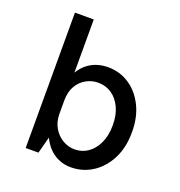

<svg xmlns="http://www.w3.org/2000/svg" viewBox="-127 -792 855 911"><g transform="rotate(20 301.0 -336.0)"><path d="M329 13Q282 13 243.8 -12.2Q205.5 -37.5 182.8 -87Q160 -136.5 160 -208.5H192.5Q192.5 -166.5 210.8 -136Q229 -105.5 257.5 -89.2Q286 -73 317 -73Q354 -73 383.8 -93.5Q413.5 -114 431.2 -152.2Q449 -190.5 449 -242.5Q449 -294 431.5 -331.2Q414 -368.5 384 -388.8Q354 -409 316 -409Q284 -409 255.8 -393.5Q227.5 -378 210 -348Q192.5 -318 192.5 -274H160Q160 -344.5 181.8 -393.8Q203.5 -443 243 -468.5Q282.5 -494 335.5 -494Q393.5 -494 441 -463.2Q488.5 -432.5 517.2 -376Q546 -319.5 546 -242.5Q546 -165 516.5 -107.5Q487 -50 437.8 -18.5Q388.5 13 329 13ZM97.5 0V-683.5H192.5V-115.5L162 0Z"/></g></svg>

Font: Karla Medium
Style: Regular
Weight: 500
Designer: Jonathan Pinhorn
Version: Version 2.001